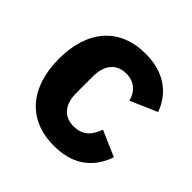

<svg xmlns="http://www.w3.org/2000/svg" viewBox="-147 -668 810 810"><g transform="rotate(45 258.5 -262.5)"><path d="M281 12C384 12 459 -33 494 -133L379 -183C364 -141 340 -105 281 -105C221 -105 190 -147 190 -213V-311C190 -377 221 -420 281 -420C333 -420 362 -388 371 -348L491 -400C460 -486 387 -537 281 -537C123 -537 36 -431 36 -263C36 -95 123 12 281 12Z"/></g></svg>

Font: Braiins Sans
Style: Bold
Weight: 700
Designer: Mike Abbink, Paul van der Laan, Pieter van Rosmalen, Jiri Chlebus, Lubos Buracinsky
Foundry: Bold Monday, Sudetype
Version: Version 1.000;hotconv 1.0.109;makeotfexe 2.5.65596